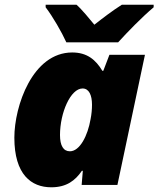

<svg xmlns="http://www.w3.org/2000/svg" viewBox="-20 -786 673 816"><path d="M262 -606H482C521 -649 583 -713 633 -755V-766H498C457 -740 418 -710 381 -681C363 -703 327 -747 305 -766H174V-755C204 -716 242 -650 262 -606ZM198 10C263 10 300 -19 328 -60H332L327 0H479L596 -553H445L419 -485H415C387 -532 350 -563 287 -563C118 -563 41 -335 41 -201C41 -44 113 10 198 10ZM277 -143C249 -143 235 -168 235 -212C235 -307 280 -410 331 -410C358 -410 371 -382 371 -341C371 -321 369 -300 365 -280C353 -209 319 -143 277 -143Z"/></svg>

Font: Noto Sans UI Black
Style: Italic
Weight: 900
Italic angle: -372°
Designer: Monotype Design Team
Foundry: Monotype Imaging Inc.
Version: Version 1.901